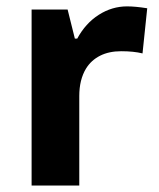

<svg xmlns="http://www.w3.org/2000/svg" viewBox="-20 -576 494 596"><path d="M78.1 -546.4H189.9L212.4 -456.1H219.7Q245.6 -503.9 286.6 -530Q327.6 -556.2 374.5 -556.2Q400.4 -556.2 437 -550.3L422.4 -410.2Q395 -417 356 -417Q318.4 -417 290.8 -403.1Q263.2 -389.2 247.1 -363.3Q226.1 -328.6 226.1 -278.3V0H78.1Z"/></svg>

Font: Viking Open Sans
Style: Bold
Weight: 700
Foundry: Ascender Corporation
Version: Version 2.001